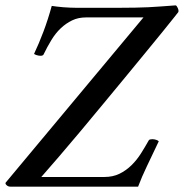

<svg xmlns="http://www.w3.org/2000/svg" viewBox="-35 -696 685 716"><path d="M285 -631Q257 -631 234 -620Q211 -609 191.5 -590.5Q172 -572 156.5 -546.5Q141 -521 127 -492Q124 -488 116 -488Q109 -488 101.5 -490.5Q94 -493 92 -495Q110 -533 127 -578Q144 -623 158 -674Q165 -673 176.5 -671.5Q188 -670 201 -669Q214 -668 226.5 -667.5Q239 -667 247 -667H415Q445 -667 469.5 -667.5Q494 -668 517.5 -669Q541 -670 565.5 -672Q590 -674 620 -676Q624 -675 628 -666Q632 -657 630 -651Q629 -650 613 -629.5Q597 -609 570 -576Q543 -543 507 -499Q471 -455 430.5 -406Q390 -357 347 -305Q304 -253 263 -204Q222 -155 185 -112Q148 -69 119 -36H354Q386 -36 410.5 -48Q435 -60 455 -79.5Q475 -99 490.5 -123.5Q506 -148 520 -173Q521 -175 525 -176Q529 -177 533 -177Q540 -177 547.5 -174.5Q555 -172 557 -169Q531 -114 512.5 -75.5Q494 -37 480 0H3Q-5 0 -11 -6Q-17 -12 -13 -16L500 -631Z"/></svg>

Font: Vermiglione Medium
Style: Italic
Weight: 500
Italic angle: -11°
Version: Version 1.000